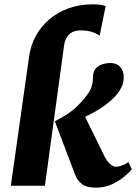

<svg xmlns="http://www.w3.org/2000/svg" viewBox="-20 -858 629 887"><path d="M30 0 114.5 -597Q121.5 -648 145.5 -692Q169.5 -736 208 -768.8Q246.5 -801.5 297.2 -819.8Q348 -838 409 -838Q426 -838 441.8 -836Q457.5 -834 468 -829.5L440.5 -693.5Q422 -705.5 401 -711.5Q380 -717.5 353.5 -717.5Q330.5 -717.5 314.5 -709.8Q298.5 -702 288.8 -685.8Q279 -669.5 275.5 -644L187.5 0ZM423 9Q381 9 359.5 -7Q338 -23 327.5 -49.5L233.5 -297.5Q258 -311 281.2 -324.8Q304.5 -338.5 329.5 -360.8Q354.5 -383 383 -420Q397 -438 403.2 -458.2Q409.5 -478.5 409.5 -501.5Q409.5 -527.5 422.5 -541.8Q435.5 -556 454 -561.5Q472.5 -567 488.5 -567Q519.5 -567 535.5 -548.5Q551.5 -530 551.5 -505Q552 -478.5 543 -459Q534 -439.5 523.5 -426Q510 -409 492.2 -393.5Q474.5 -378 455 -364.5Q435.5 -351 414.5 -339.5Q393.5 -328 373 -318.5L464.5 -132.5Q476.5 -110 490.5 -98.8Q504.5 -87.5 516.5 -87.5Q525.5 -87.5 542.2 -93Q559 -98.5 573 -109.5L589 -76Q580 -64 556.2 -43.8Q532.5 -23.5 498.5 -7.2Q464.5 9 423 9Z"/></svg>

Font: Merriweather 20pt Black
Style: Italic
Weight: 900
Italic angle: -7.8°
Version: Version 2.101